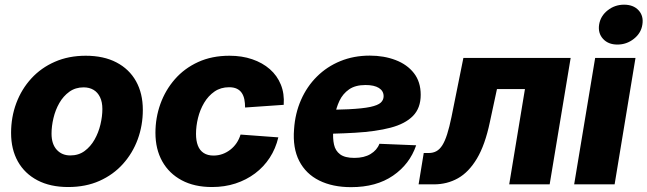

<svg xmlns="http://www.w3.org/2000/svg" viewBox="-20 -772 2711 804"><path d="M265.6 11.2Q190.9 11.2 137.2 -16.8Q83.5 -44.9 54.9 -95.7Q26.4 -146.5 26.4 -215.3Q26.4 -281.7 48.3 -340.3Q70.3 -398.9 111.3 -443.6Q152.3 -488.3 210 -513.4Q267.6 -538.6 338.9 -538.6Q414.1 -538.6 467.5 -510.7Q521 -482.9 549.6 -431.9Q578.1 -380.9 578.1 -312Q578.1 -247.1 556.9 -189Q535.6 -130.9 495.1 -85.7Q454.6 -40.5 396.7 -14.6Q338.9 11.2 265.6 11.2ZM274.4 -121.1Q309.1 -121.1 334.2 -139.6Q359.4 -158.2 376 -187.5Q392.6 -216.8 400.6 -250.7Q408.7 -284.7 408.7 -315.4Q408.7 -344.7 398.9 -365Q389.2 -385.3 371.6 -395.8Q354 -406.2 330.1 -406.2Q295.9 -406.2 270.5 -387.9Q245.1 -369.6 228.5 -340.6Q211.9 -311.5 203.9 -277.6Q195.8 -243.7 195.8 -212.4Q195.8 -168.9 217.5 -145Q239.3 -121.1 274.4 -121.1Z M867.7 11.2Q793.9 11.2 741 -17.1Q688 -45.4 659.4 -96.4Q630.9 -147.5 630.9 -215.8Q630.9 -278.8 651.6 -336.7Q672.4 -394.5 712.2 -440.2Q752 -485.8 809.6 -512.2Q867.2 -538.6 940.9 -538.6Q993.2 -538.6 1036.1 -523.9Q1079.1 -509.3 1109.9 -482.4Q1140.6 -455.6 1156 -417.7Q1171.4 -379.9 1168 -333L1006.3 -321.8Q1006.3 -340.3 1003.2 -356Q1000 -371.6 992.2 -383.1Q984.4 -394.5 971.4 -400.6Q958.5 -406.7 939.5 -406.7Q904.3 -406.7 878.2 -388.7Q852.1 -370.6 834.7 -341.3Q817.4 -312 809.1 -277.8Q800.8 -243.7 800.8 -211.4Q800.8 -182.6 808.6 -162.4Q816.4 -142.1 833 -131.3Q849.6 -120.6 874 -120.6Q894 -120.6 911.6 -127Q929.2 -133.3 944.3 -145Q959.5 -156.7 970.5 -172.9Q981.4 -189 987.3 -208.5L1145.5 -196.8Q1134.3 -149.4 1109.4 -111.3Q1084.5 -73.2 1048.1 -45.9Q1011.7 -18.6 966.3 -3.7Q920.9 11.2 867.7 11.2Z M1450.2 11.7Q1372.6 11.7 1316.7 -16.1Q1260.7 -43.9 1232.9 -98.1Q1205.1 -152.3 1211.4 -231Q1215.8 -297.4 1240.5 -353.5Q1265.1 -409.7 1307.1 -451.4Q1349.1 -493.2 1405.3 -516.1Q1461.4 -539.1 1528.3 -539.1Q1587.9 -539.1 1636.5 -520.5Q1685.1 -502 1713.4 -465.6Q1741.7 -429.2 1741.7 -375Q1741.7 -319.3 1709.2 -286.4Q1676.8 -253.4 1615.5 -237.3Q1554.2 -221.2 1466.6 -216.1Q1378.9 -210.9 1268.1 -210.9L1284.7 -311.5Q1379.9 -311.5 1439.2 -314.5Q1498.5 -317.4 1530.5 -324.2Q1562.5 -331.1 1574.5 -342.3Q1586.4 -353.5 1586.4 -369.1Q1586.4 -391.1 1566.7 -403.6Q1546.9 -416 1510.7 -416Q1467.8 -416 1441.7 -397.7Q1415.5 -379.4 1401.6 -350.1Q1387.7 -320.8 1382.3 -287.8Q1377 -254.9 1375.5 -226.1Q1373 -192.4 1378.7 -166.5Q1384.3 -140.6 1404.3 -125.7Q1424.3 -110.8 1463.9 -110.8Q1504.9 -110.8 1531.7 -127Q1558.6 -143.1 1568.8 -169.9L1722.7 -163.6Q1695.8 -84.5 1625.7 -36.4Q1555.7 11.7 1450.2 11.7Z M1732.9 0 1754.4 -131.3H1775.4Q1793.5 -131.3 1807.4 -138.9Q1821.3 -146.5 1832.3 -163.8Q1843.3 -181.2 1852.5 -210.2Q1861.8 -239.3 1870.6 -282.2L1920.4 -529.3H2369.6L2281.7 0H2112.3L2178.2 -398.9H2061L2031.2 -260.3Q2011.2 -165 1977.1 -107.9Q1942.9 -50.8 1897.5 -25.4Q1852.1 0 1796.9 0Z M2384.3 0 2472.2 -529.3H2641.1L2553.7 0ZM2565.4 -585.4Q2526.9 -585.4 2505.1 -609.4Q2483.4 -633.3 2488.8 -668.9Q2494.6 -705.1 2524.7 -728.8Q2554.7 -752.4 2593.3 -752.4Q2632.3 -752.4 2654.1 -728.8Q2675.8 -705.1 2669.9 -668.9Q2664.6 -633.3 2634.3 -609.4Q2604 -585.4 2565.4 -585.4Z"/></svg>

Font: Inter 24pt ExtraBold
Style: Italic
Weight: 800
Italic angle: -9.3988°
Designer: Rasmus Andersson
Foundry: rsms
Version: Version 4.001;git-66647c0bb